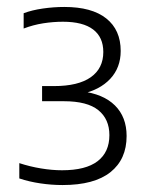

<svg xmlns="http://www.w3.org/2000/svg" viewBox="-20 -834 425 552"><path d="M160 -302Q128 -302 96 -306.8Q64 -311.5 35.5 -321V-365Q66 -355 97.8 -349.8Q129.5 -344.5 158.5 -344.5Q226.5 -344.5 260.5 -370.5Q294.5 -396.5 294.5 -445.5Q294.5 -491.5 262.8 -517.2Q231 -543 163.5 -543H101V-586.5H135Q205 -586.5 241 -612Q277 -637.5 277 -684.5Q277 -727 247.8 -749.2Q218.5 -771.5 161 -771.5Q133 -771.5 104.2 -767Q75.5 -762.5 48 -752V-796Q72 -805 103.2 -809.5Q134.5 -814 165 -814Q244 -814 285.5 -781Q327 -748 327 -687.5Q327 -639.5 296.8 -607.2Q266.5 -575 214 -564V-571.5Q277 -564 310.5 -530.8Q344 -497.5 344 -443Q344 -376 297.5 -339Q251 -302 160 -302Z"/></svg>

Font: Encode Sans SC Light
Style: Regular
Weight: 300
Version: Version 3.002